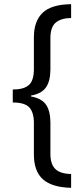

<svg xmlns="http://www.w3.org/2000/svg" viewBox="-20 -737 402 918"><path d="M320 161Q229 159 185.5 120.5Q142 82 142 1V-149Q142 -199 120.5 -223Q99 -247 41 -247V-309Q93 -309 117.5 -330Q142 -351 142 -407V-558Q142 -636 184 -676Q226 -716 320 -717V-651Q271 -650 246 -628.5Q221 -607 221 -555V-405Q221 -350 200 -319.5Q179 -289 128 -280V-276Q181 -266 201 -235Q221 -204 221 -151V-1Q221 48 244.5 71Q268 94 320 95Z"/></svg>

Font: Noto Sans Khmer ExtraCondensed
Style: Regular
Weight: 400
Width: 2
Designer: Danh Hong and the Monotype Design Team
Foundry: Monotype Imaging Inc.
Version: Version 2.004; ttfautohint (v1.8.4.7-5d5b)